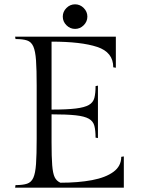

<svg xmlns="http://www.w3.org/2000/svg" viewBox="-20 -870 656 890"><path d="M542 -143 554 -145V0H50L52 -12Q86 -12 105.5 -18.5Q125 -25 134.5 -46Q144 -67 147 -110Q150 -153 150 -226V-474Q150 -547 147 -590Q144 -633 134.5 -654.5Q125 -676 105.5 -682.5Q86 -689 52 -689L50 -700H517V-556L505 -558Q505 -628 430.5 -652.5Q356 -677 219 -677V-362Q290 -362 331 -367Q372 -372 392 -383.5Q412 -395 417.5 -416.5Q423 -438 423 -471L434 -473V-230L423 -232Q423 -265 417.5 -286.5Q412 -308 392 -319.5Q372 -331 331 -335.5Q290 -340 219 -340V-211Q219 -142 222 -104Q225 -66 233.5 -48.5Q242 -31 260 -23Q343 -23 406.5 -35Q470 -47 506 -73.5Q542 -100 542 -143ZM271 -793Q271 -816 288 -833Q305 -850 328 -850Q351 -850 368 -833Q385 -816 385 -793Q385 -770 368 -753Q351 -736 328 -736Q305 -736 288 -753Q271 -770 271 -793Z"/></svg>

Font: Gilda Display
Style: Regular
Weight: 400
Designer: Eduardo Rodriguez Tunni
Foundry: Eduardo Rodriguez Tunni
Version: Version 1.002; ttfautohint (v1.8.4.7-5d5b);gftools[0.9.22]